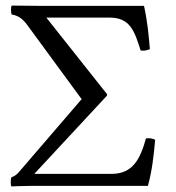

<svg xmlns="http://www.w3.org/2000/svg" viewBox="-20 -666 632 688"><path d="M372 -603C447 -603 462 -554 484 -485C497 -483 509 -486 517 -490C513 -538 509 -586 496 -645H123L22 -646C18 -640 19 -620 22 -614C46 -610 61 -599 78 -576L273 -310L271 -309L50 -52C41 -41 32 -34 21 -31C18 -24 17 -5 21 2C21 2 64 0 92 0H510C525 -54 531 -109 536 -165C527 -170 514 -172 503 -170C483 -98 457 -43 380 -43H103L363 -323L364 -328L146 -603Z"/></svg>

Font: Libertinus Serif
Style: Regular
Weight: 400
Designer: Philipp H. Poll, Khaled Hosny
Foundry: Caleb Maclennan
Version: Version 7.050;RELEASE